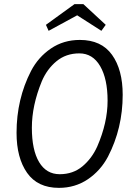

<svg xmlns="http://www.w3.org/2000/svg" viewBox="-20 -903 623 928"><path d="M265 5Q162 5 111 -67.5Q60 -140 60 -261Q60 -424 130 -560Q165 -627 226 -668.5Q287 -710 366 -710Q470 -710 521.5 -638Q573 -566 573 -445Q573 -283 502 -146Q466 -78 404.5 -36.5Q343 5 265 5ZM182 -510Q134 -393 134 -285.5Q134 -178 169 -119.5Q204 -61 268.5 -61Q333 -61 378.5 -99Q424 -137 450 -195Q500 -310 500 -416Q500 -522 464 -583.5Q428 -645 363.5 -645Q299 -645 253 -607Q207 -569 182 -510ZM340 -883H383L491 -783L470 -754L353 -829L215 -754L202 -783Z"/></svg>

Font: Gudea
Style: Italic
Weight: 400
Version: Version 1.002